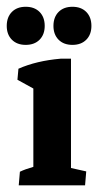

<svg xmlns="http://www.w3.org/2000/svg" viewBox="-33 -558 295 578"><path d="M44.4 -422.9Q18.1 -422.9 2.7 -438.5Q-12.7 -454.1 -12.7 -480Q-12.7 -506.3 2.7 -522Q18.1 -537.6 44.4 -537.6Q70.8 -537.6 86.2 -522Q101.6 -506.3 101.6 -480Q101.6 -454.1 86.2 -438.5Q70.8 -422.9 44.4 -422.9ZM185.1 -422.9Q158.7 -422.9 143.3 -438.5Q127.9 -454.1 127.9 -480Q127.9 -506.3 143.3 -522Q158.7 -537.6 185.1 -537.6Q211.4 -537.6 226.8 -522Q242.2 -506.3 242.2 -480Q242.2 -454.1 226.8 -438.5Q211.4 -422.9 185.1 -422.9ZM23.4 0 26.9 -41Q43 -48.8 67.4 -55.7V-291.5L19.5 -317.9L22.5 -351.1Q76.7 -375 149.4 -381.3H180.7V-52.2L226.6 -42L223.1 0Z"/></svg>

Font: Markazi Text
Style: Bold
Weight: 700
Designer: Borna Izadpanah (Arabic designer), Fiona Ross (Arabic design director) and Florian Runge (Latin designer)
Foundry: Borna Izadpanah and Florian Runge
Version: Version 1.001; ttfautohint (v1.8.3)